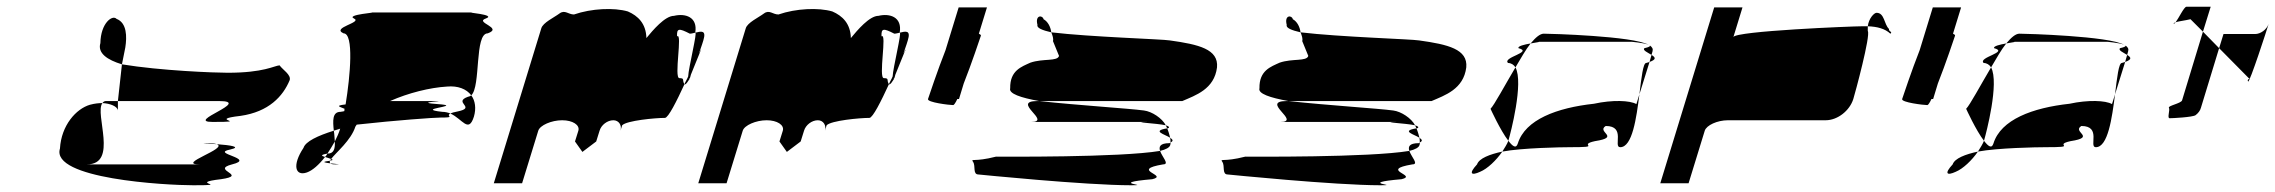

<svg xmlns="http://www.w3.org/2000/svg" viewBox="-20 -732 6755 570"><path d="M158 -291C130 -201 471 -182 554 -182C673 -182 532 -188 636 -200C720 -212 603 -227 669 -244C742 -262 603 -276 663 -288C699 -296 664 -301 623 -304C661 -292 500 -244 573 -244H238C332 -244 260 -394 284 -426C274 -426 262 -425 247 -421C206 -409 162 -360 158 -291ZM278 -604C279 -664 314 -689 326 -676C357 -664 357 -623 352 -591L342 -541C299 -554 269 -574 278 -604ZM284 -426C287 -430 290 -432 295 -432H330V-404C329 -416 307 -425 284 -426ZM342 -541 330 -432H630C731 -432 528 -370 611 -370C730 -370 590 -376 694 -388C778 -400 820 -446 840 -494C845 -510 819 -525 810 -538C794 -537 764 -516 656 -516C618 -516 457 -522 342 -541ZM623 -304C593 -306 573 -307 592 -307C608 -307 619 -306 623 -304Z M881 -293C847 -242 856 -208 891 -220C908 -226 927 -243 945 -266C935 -269 929 -272 952 -276C959 -287 967 -299 974 -312C973 -322 973 -333 971 -344C923 -329 887 -312 881 -293ZM1000 -633C962 -650 1057 -665 1031 -677C1005 -689 1106 -695 1081 -695H1383C1356 -695 1457 -689 1422 -677C1388 -665 1475 -650 1428 -633C1388 -633 1408 -475 1379 -449C1365 -468 1339 -478 1307 -475C1256 -472 1192 -456 1138 -432H1263C1332 -432 1185 -429 1291 -422C1347 -416 1209 -409 1293 -400C1301 -400 1310 -398 1317 -395C1301 -387 1336 -383 1288 -383C1269 -383 1157 -375 1039 -362C1038 -360 1036 -358 1035 -356C1022 -315 978 -280 963 -260C959 -262 950 -264 945 -266C948 -269 950 -272 952 -276H953C972 -276 975 -292 974 -312C980 -324 986 -337 990 -350C983 -348 978 -346 971 -344C968 -373 966 -400 991 -400C995 -401 1000 -401 1002 -402C1003 -404 1002 -407 1003 -409C993 -414 970 -418 1006 -422C1020 -507 1031 -633 1000 -633ZM955 -254C957 -254 959 -255 960 -255C958 -252 959 -249 961 -247C946 -249 932 -251 955 -254ZM960 -255C971 -257 968 -258 963 -260C961 -258 961 -257 960 -255ZM961 -247C963 -245 967 -244 975 -244C998 -244 978 -245 961 -247ZM1317 -395C1353 -379 1371 -335 1387 -386C1394 -410 1391 -433 1379 -449C1376 -447 1373 -445 1370 -445C1322 -428 1397 -413 1338 -401C1327 -399 1321 -397 1317 -395Z M1446 -188H1530L1578 -344C1583 -360 1617 -375 1649 -375C1680 -375 1702 -361 1697 -344L1687 -312L1709 -281L1750 -312L1760 -344C1765 -361 1783 -375 1801 -375C1817 -375 1827 -360 1822 -344L1827 -360C1840 -374 1925 -382 1954 -382C1964 -382 1989 -432 2012 -482C2004 -494 2014 -500 1997 -500C1980 -500 2007 -637 1990 -624C1989 -648 1995 -649 2028 -632C2033 -632 2039 -634 2044 -635C2052 -682 2014 -693 1981 -685C1954 -685 1918 -642 1899 -619C1898 -662 1874 -685 1844 -698C1803 -710 1736 -707 1684 -689C1667 -689 1657 -704 1641 -692C1625 -680 1592 -665 1587 -648ZM2044 -634V-635C2061 -639 2078 -644 2068 -612C2068 -612 2063 -595 2055 -573C2061 -585 2063 -589 2060 -580C2063 -591 2047 -548 2033 -515C2030 -509 2030 -504 2028 -500H2027L2026 -498L2028 -499C2025 -494 2023 -491 2022 -490C2018 -483 2013 -480 2012 -482C2015 -490 2020 -497 2023 -505C2024 -530 2051 -639 2044 -634ZM2028 -500V-499Z M2053 -188H2137L2185 -344C2190 -360 2224 -375 2256 -375C2287 -375 2309 -361 2304 -344L2294 -312L2316 -281L2357 -312L2367 -344C2372 -361 2390 -375 2408 -375C2424 -375 2434 -360 2429 -344L2434 -360C2447 -374 2532 -382 2561 -382C2571 -382 2596 -432 2619 -482C2611 -494 2621 -500 2604 -500C2587 -500 2614 -637 2597 -624C2596 -648 2602 -649 2635 -632C2640 -632 2646 -634 2651 -635C2659 -682 2621 -693 2588 -685C2561 -685 2525 -642 2506 -619C2505 -662 2481 -685 2451 -698C2410 -710 2343 -707 2291 -689C2274 -689 2264 -704 2248 -692C2232 -680 2199 -665 2194 -648ZM2651 -634V-635C2668 -639 2685 -644 2675 -612C2675 -612 2670 -595 2662 -573C2668 -585 2670 -589 2667 -580C2670 -591 2654 -548 2640 -515C2637 -509 2637 -504 2635 -500H2634L2633 -498L2635 -499C2632 -494 2630 -491 2629 -490C2625 -483 2620 -480 2619 -482C2622 -490 2627 -497 2630 -505C2631 -530 2658 -639 2651 -634ZM2635 -500V-499Z M2735 -438C2732 -428 2799 -420 2810 -420C2812 -420 2817 -427 2822 -438H2827L2841 -484C2864 -542 2890 -620 2892 -626C2893 -628 2890 -630 2886 -632L2910 -710H2826L2787 -583C2764 -525 2737 -444 2735 -438Z M2869 -251C2877 -239 2867 -214 2885 -214C2885 -214 3202 -182 3338 -182C3403 -182 3263 -188 3401 -200C3451 -212 3332 -227 3433 -244C3453 -244 3430 -266 3424 -284C3304 -264 2952 -267 2937 -267C2871 -250 2861 -263 2869 -251ZM2979 -470C2974 -454 3010 -442 3065 -432H3490C3529 -449 3585 -467 3593 -532C3598 -586 3539 -600 3453 -612C3429 -616 3219 -622 3101 -636C3105 -626 3108 -617 3106 -610L3124 -566C3119 -549 3077 -559 3039 -546C3013 -534 2978 -523 2979 -470ZM3060 -658C3052 -689 3076 -687 3078 -675C3091 -668 3099 -652 3101 -636C3075 -642 3057 -649 3060 -658ZM3041 -370C3105 -370 2979 -432 3060 -432H3065C3185 -419 3332 -410 3376 -404C3400 -401 3430 -381 3441 -360C3417 -366 3322 -370 3395 -370ZM3441 -360C3442 -357 3444 -354 3445 -351H3447C3454 -354 3450 -357 3441 -360ZM3424 -284C3420 -296 3423 -307 3452 -307C3453 -308 3454 -308 3455 -309C3455 -306 3455 -303 3454 -301C3452 -294 3441 -288 3424 -284ZM3445 -351C3449 -342 3452 -331 3454 -323C3439 -333 3397 -343 3445 -351ZM3454 -323C3455 -318 3455 -313 3455 -309C3465 -314 3461 -318 3454 -323Z M3609 -251C3617 -239 3607 -214 3625 -214C3625 -214 3942 -182 4078 -182C4143 -182 4003 -188 4141 -200C4191 -212 4072 -227 4173 -244C4193 -244 4170 -266 4164 -284C4044 -264 3692 -267 3677 -267C3611 -250 3601 -263 3609 -251ZM3719 -470C3714 -454 3750 -442 3805 -432H4230C4269 -449 4325 -467 4333 -532C4338 -586 4279 -600 4193 -612C4169 -616 3959 -622 3841 -636C3845 -626 3848 -617 3846 -610L3864 -566C3859 -549 3817 -559 3779 -546C3753 -534 3718 -523 3719 -470ZM3800 -658C3792 -689 3816 -687 3818 -675C3831 -668 3839 -652 3841 -636C3815 -642 3797 -649 3800 -658ZM3781 -370C3845 -370 3719 -432 3800 -432H3805C3925 -419 4072 -410 4116 -404C4140 -401 4170 -381 4181 -360C4157 -366 4062 -370 4135 -370ZM4181 -360C4182 -357 4184 -354 4185 -351H4187C4194 -354 4190 -357 4181 -360ZM4164 -284C4160 -296 4163 -307 4192 -307C4193 -308 4194 -308 4195 -309C4195 -306 4195 -303 4194 -301C4192 -294 4181 -288 4164 -284ZM4185 -351C4189 -342 4192 -331 4194 -323C4179 -333 4137 -343 4185 -351ZM4194 -323C4195 -318 4195 -313 4195 -309C4205 -314 4201 -318 4194 -323Z M4405 -409C4405 -409 4434 -345 4458 -314L4459 -318C4464 -335 4504 -486 4479 -532C4447 -478 4416 -420 4405 -409ZM4365 -244C4339 -216 4348 -210 4374 -222C4396 -231 4422 -256 4440 -282C4403 -274 4371 -262 4365 -244ZM4457 -545C4439 -562 4533 -577 4488 -589C4485 -595 4506 -600 4524 -603C4509 -584 4495 -559 4479 -532C4474 -540 4466 -545 4457 -545ZM4524 -603C4544 -607 4561 -608 4538 -608H4824C4821 -608 4862 -605 4874 -599C4829 -625 4583 -632 4563 -632C4552 -632 4539 -621 4524 -603ZM4440 -282C4447 -293 4454 -304 4458 -314C4471 -297 4481 -290 4486 -306C4508 -377 4602 -412 4712 -424C4767 -436 4819 -434 4838 -423L4847 -452C4838 -381 4826 -295 4790 -295C4768 -295 4808 -358 4747 -358C4718 -340 4793 -325 4715 -313C4660 -301 4743 -295 4640 -295C4616 -295 4499 -293 4440 -282ZM4862 -589C4855 -583 4872 -576 4883 -569L4886 -580C4888 -587 4885 -592 4878 -597C4880 -595 4876 -592 4862 -589ZM4874 -599C4876 -598 4877 -598 4878 -597C4877 -598 4875 -598 4874 -599ZM4867 -545C4858 -545 4853 -502 4847 -452L4877 -548ZM4877 -548 4883 -569C4894 -562 4899 -556 4877 -548Z M4909 -188H4993L5041 -344C5046 -360 5078 -375 5110 -375H5400C5435 -375 5471 -403 5482 -438C5487 -454 5534 -627 5525 -640V-654H5507C5479 -654 5132 -640 5126 -622L5153 -710H5069ZM5525 -654C5528 -678 5544 -694 5551 -694C5575 -694 5573 -660 5588 -646C5586 -638 5600 -638 5592 -632C5576 -647 5553 -653 5525 -654Z M5627 -438C5624 -428 5691 -420 5702 -420C5704 -420 5709 -427 5714 -438H5719L5733 -484C5756 -542 5782 -620 5784 -626C5785 -628 5782 -630 5778 -632L5802 -710H5718L5679 -583C5656 -525 5629 -444 5627 -438Z M5817 -409C5817 -409 5846 -345 5870 -314L5871 -318C5876 -335 5916 -486 5891 -532C5859 -478 5828 -420 5817 -409ZM5777 -244C5751 -216 5760 -210 5786 -222C5808 -231 5834 -256 5852 -282C5815 -274 5783 -262 5777 -244ZM5869 -545C5851 -562 5945 -577 5900 -589C5897 -595 5918 -600 5936 -603C5921 -584 5907 -559 5891 -532C5886 -540 5878 -545 5869 -545ZM5936 -603C5956 -607 5973 -608 5950 -608H6236C6233 -608 6274 -605 6286 -599C6241 -625 5995 -632 5975 -632C5964 -632 5951 -621 5936 -603ZM5852 -282C5859 -293 5866 -304 5870 -314C5883 -297 5893 -290 5898 -306C5920 -377 6014 -412 6124 -424C6179 -436 6231 -434 6250 -423L6259 -452C6250 -381 6238 -295 6202 -295C6180 -295 6220 -358 6159 -358C6130 -340 6205 -325 6127 -313C6072 -301 6155 -295 6052 -295C6028 -295 5911 -293 5852 -282ZM6274 -589C6267 -583 6284 -576 6295 -569L6298 -580C6300 -587 6297 -592 6290 -597C6292 -595 6288 -592 6274 -589ZM6286 -599C6288 -598 6289 -598 6290 -597C6289 -598 6287 -598 6286 -599ZM6279 -545C6270 -545 6265 -502 6259 -452L6289 -548ZM6289 -548 6295 -569C6306 -562 6311 -556 6289 -548Z M6433 -662C6434 -661 6437 -663 6439 -666C6436 -665 6432 -663 6433 -662ZM6439 -666C6448 -678 6464 -712 6471 -712H6543L6520 -638L6483 -675C6467 -671 6448 -669 6439 -666ZM6419 -412C6423 -406 6413 -381 6421 -381C6430 -381 6489 -384 6498 -390C6506 -396 6512 -404 6514 -412L6568 -589L6520 -638L6458 -434C6455 -425 6415 -418 6419 -412ZM6568 -589 6581 -631H6675C6691 -631 6709 -644 6715 -661C6711 -647 6658 -484 6654 -490C6649 -497 6664 -500 6656 -500ZM6715 -662V-661Z"/></svg>

Font: bitstorm
Style: ultextobl
Weight: 400
Version: Version 0.2